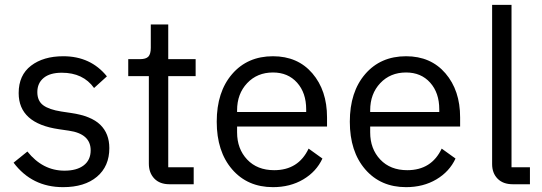

<svg xmlns="http://www.w3.org/2000/svg" viewBox="-20 -760 2237 792"><path d="M240 12Q112 12 36 -89L93 -135Q156 -56 246 -56Q297 -56 325.5 -78Q354 -100 354 -140Q354 -208 264 -221L223 -227Q57 -251 57 -376Q57 -450 108 -489Q159 -528 241 -528Q354 -528 421 -445L368 -397Q323 -460 235 -460Q186 -460 160 -438.5Q134 -417 134 -380Q134 -344 158 -326Q182 -308 233 -300L273 -294Q356 -282 393.5 -245.5Q431 -209 431 -149Q431 -74 380 -31Q329 12 240 12Z M779 0H679Q639 0 616.5 -23.5Q594 -47 594 -85V-446H509V-516H557Q582 -516 592 -526.5Q602 -537 602 -563V-659H674V-516H787V-446H674V-70H779Z M1106 12Q1001 12 937.5 -61.5Q874 -135 874 -258Q874 -381 937.5 -454.5Q1001 -528 1106 -528Q1208 -528 1268.5 -457.5Q1329 -387 1329 -276V-238H958V-214Q958 -146 999.5 -102Q1041 -58 1111 -58Q1211 -58 1253 -147L1310 -106Q1285 -52 1231 -20Q1177 12 1106 12ZM1106 -461Q1041 -461 999.5 -417Q958 -373 958 -305V-298H1243V-309Q1243 -377 1205.5 -419Q1168 -461 1106 -461Z M1655 12Q1550 12 1486.5 -61.5Q1423 -135 1423 -258Q1423 -381 1486.5 -454.5Q1550 -528 1655 -528Q1757 -528 1817.5 -457.5Q1878 -387 1878 -276V-238H1507V-214Q1507 -146 1548.5 -102Q1590 -58 1660 -58Q1760 -58 1802 -147L1859 -106Q1834 -52 1780 -20Q1726 12 1655 12ZM1655 -461Q1590 -461 1548.5 -417Q1507 -373 1507 -305V-298H1792V-309Q1792 -377 1754.5 -419Q1717 -461 1655 -461Z M2166 0H2095Q2055 0 2032.5 -23Q2010 -46 2010 -83V-740H2090V-70H2166Z"/></svg>

Font: Aneliza
Style: Regular
Weight: 400
Designer: Mike Abbink, Paul van der Laan, Pieter van Rosmalen
Foundry: Bold Monday
Version: Version 3.0